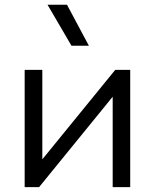

<svg xmlns="http://www.w3.org/2000/svg" viewBox="-20 -774 641 794"><path d="M82 0V-485H155V-115L456.5 -485H518.5V0H446V-374L141.5 0ZM275.5 -585 176.5 -754.5H257L347.5 -585Z"/></svg>

Font: Geologica Roman ExtraLight
Style: Regular
Weight: 250
Designer: Sindre Bremnes, Frode Helland
Foundry: Monokrom Skriftforlag AS
Version: Version 1.010;gftools[0.9.28]